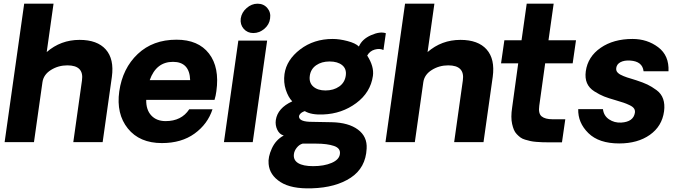

<svg xmlns="http://www.w3.org/2000/svg" viewBox="-20 -770 3676 1040"><path d="M411 -554Q507 -554 553 -502Q599 -450 586 -354L536 0H377L424 -334Q436 -416 345 -416Q296 -416 256 -391Q216 -366 210 -325L164 0H5L111 -750H270L233 -488Q309 -554 411 -554Z M1152 -276Q1149 -252 1142 -229H772Q771 -175 799.5 -144.5Q828 -114 877 -114Q963 -114 1005 -178H1131Q1105 -98 1034 -46.5Q963 5 857 5Q736 5 672.5 -74Q609 -153 626 -275Q644 -400 726 -477.5Q808 -555 936 -555Q1054 -555 1112 -480Q1170 -405 1152 -276ZM917 -435Q826 -435 791 -336H1010Q1007 -435 917 -435Z M1352 -591Q1320 -591 1300 -614Q1280 -637 1284 -670Q1289 -703 1316 -726.5Q1343 -750 1375 -750Q1408 -750 1428 -726.5Q1448 -703 1443 -670Q1439 -637 1412 -614Q1385 -591 1352 -591ZM1271 -550H1427L1349 0H1193Z M1670 250Q1558 254 1499 216Q1440 178 1435 118Q1431 81 1452.5 34Q1474 -13 1517 -36Q1494 -42 1482 -67Q1470 -92 1474 -120Q1484 -185 1563 -221Q1541 -244 1528 -284Q1515 -324 1521 -369Q1532 -446 1606 -502.5Q1680 -559 1782 -559Q1819 -559 1862.5 -547.5Q1906 -536 1924 -518Q1941 -558 1990 -579.5Q2039 -601 2070 -590Q2061 -525 2057 -499Q2037 -509 2010 -501.5Q1983 -494 1969 -469Q2007 -410 2000 -359Q1987 -269 1909.5 -211.5Q1832 -154 1731 -150Q1666 -147 1631 -168Q1615 -163 1606.5 -153.5Q1598 -144 1600 -135Q1605 -110 1670 -110L1777 -108Q1868 -106 1919 -68Q1970 -30 1966 35Q1961 139 1880 192.5Q1799 246 1670 250ZM1853 -361Q1858 -397 1833.5 -417Q1809 -437 1765 -437Q1722 -437 1692.5 -416.5Q1663 -396 1658 -359Q1653 -322 1677 -301Q1701 -280 1743 -280Q1787 -280 1817.5 -301.5Q1848 -323 1853 -361ZM1821 65Q1826 33 1789 20.5Q1752 8 1693 8H1619Q1601 13 1587.5 30Q1574 47 1572 65Q1568 97 1595 113.5Q1622 130 1676 130Q1735 130 1776 112.5Q1817 95 1821 65Z M2474 -554Q2570 -554 2616 -502Q2662 -450 2649 -354L2599 0H2440L2487 -334Q2499 -416 2408 -416Q2359 -416 2319 -391Q2279 -366 2273 -325L2227 0H2068L2174 -750H2333L2296 -488Q2372 -554 2474 -554Z M2955 1Q2934 1 2919 0.5Q2904 0 2885 -1.5Q2866 -3 2853 -6Q2840 -9 2824.5 -13.5Q2809 -18 2799 -25.5Q2789 -33 2779 -43.5Q2769 -54 2763.5 -67.5Q2758 -81 2754 -98.5Q2750 -116 2750 -138.5Q2750 -161 2754 -187L2787 -427H2694L2712 -552H2805L2833 -750H2979L2951 -552H3100L3082 -427H2933L2901 -197Q2895 -155 2914 -139.5Q2933 -124 2973 -124H3042L3024 1Z M3334 7Q3224 7 3167 -49Q3110 -105 3112 -179H3246Q3250 -143 3279 -123.5Q3308 -104 3345 -106Q3411 -110 3419 -159Q3421 -172 3414.5 -182Q3408 -192 3390 -200.5Q3372 -209 3358.5 -213.5Q3345 -218 3315 -227Q3276 -238 3252 -247.5Q3228 -257 3199.5 -275Q3171 -293 3159.5 -320Q3148 -347 3153 -384Q3164 -463 3233.5 -511Q3303 -559 3406 -559Q3486 -559 3545.5 -514Q3605 -469 3601 -384H3466Q3460 -438 3393 -442Q3362 -444 3341.5 -433.5Q3321 -423 3318 -402Q3317 -394 3319 -387.5Q3321 -381 3327 -375.5Q3333 -370 3339 -366.5Q3345 -363 3357 -358Q3369 -353 3377 -350.5Q3385 -348 3401.5 -343Q3418 -338 3427 -335Q3464 -323 3487 -312Q3510 -301 3536 -282Q3562 -263 3572 -234Q3582 -205 3577 -167Q3566 -86 3500 -39.5Q3434 7 3334 7Z"/></svg>

Font: Oakes Grotesk Bold
Style: Italic
Weight: 700
Italic angle: -8°
Designer: Samuel Oakes
Foundry: Samuel Oakes
Version: Version 1.000;PS 001.000;hotconv 1.0.88;makeotf.lib2.5.64775